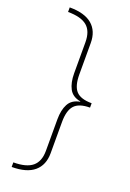

<svg xmlns="http://www.w3.org/2000/svg" viewBox="-165 -771 666 986"><g transform="rotate(20 168.5 -278.0)"><path d="M36 133Q107 133 140 105.5Q173 78 173 20V-152Q173 -203 190.5 -236Q208 -269 252 -277V-279Q208 -287 190.5 -320Q173 -353 173 -404V-573Q173 -634 140 -661.5Q107 -689 36 -689V-714Q118 -714 159 -679Q200 -644 200 -579V-408Q200 -344 225 -317Q250 -290 310 -290V-266Q250 -266 225 -238Q200 -210 200 -148V23Q200 88 159 123Q118 158 36 158Z"/></g></svg>

Font: Noto Sans Gujarati Thin
Style: Regular
Weight: 100
Designer: Jelle Bosma - Monotype Design Team, Universal Thirst
Foundry: Monotype Imaging Inc.
Version: Version 2.106; ttfautohint (v1.8.4.7-5d5b)